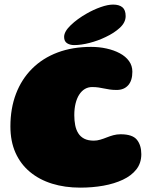

<svg xmlns="http://www.w3.org/2000/svg" viewBox="-20 -802 684 858"><path d="M338.5 36.5Q270 36.5 212.8 18.8Q155.5 1 113.8 -33.8Q72 -68.5 49.2 -119.5Q26.5 -170.5 26.5 -237Q26.5 -317.5 51.5 -383Q76.5 -448.5 123.8 -495.5Q171 -542.5 237.5 -567.5Q304 -592.5 387 -592.5Q423 -592.5 456 -585.2Q489 -578 515.2 -564Q541.5 -550 556.5 -529.2Q571.5 -508.5 571.5 -481.5Q571.5 -442 552.8 -421Q534 -400 501.5 -400Q484 -400 470.8 -402Q457.5 -404 445.5 -406.5Q433.5 -409 420.8 -411Q408 -413 391.5 -413Q374 -413 359.5 -404.5Q345 -396 334.2 -379.5Q323.5 -363 317.8 -339.8Q312 -316.5 312 -287Q312 -263.5 316 -242.8Q320 -222 329.8 -206.5Q339.5 -191 356.5 -182.2Q373.5 -173.5 399.5 -173.5Q413.5 -173.5 428 -177.8Q442.5 -182 456.8 -187.8Q471 -193.5 486.5 -197.8Q502 -202 519 -202Q572 -202 591.8 -177.5Q611.5 -153 611.5 -113Q611.5 -73.5 589.5 -45.2Q567.5 -17 529.2 1Q491 19 442 27.8Q393 36.5 338.5 36.5ZM311.5 -600.5Q292.5 -600.5 279.5 -609Q266.5 -617.5 266.5 -637Q266.5 -661 296.2 -689.5Q326 -718 367.5 -741.5Q398 -759 429.8 -770.2Q461.5 -781.5 485.5 -781.5Q512.5 -781.5 527 -769.5Q541.5 -757.5 541.5 -730Q541.5 -702 516 -678.2Q490.5 -654.5 452 -636.5Q418 -620 380 -610.2Q342 -600.5 311.5 -600.5Z"/></svg>

Font: Gluten Thin ExtraBold
Style: Regular
Weight: 800
Version: Version 1.300